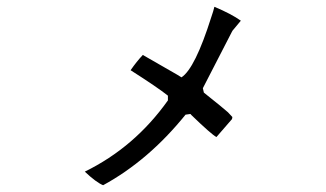

<svg xmlns="http://www.w3.org/2000/svg" viewBox="-20 -601 960 566"><path d="M690 -540 665 -510Q665 -509 664 -508L578 -341L581 -328Q640 -281 652 -270Q659 -263 665 -256L664 -250L618 -197Q603 -205 544 -262Q543 -264 541 -265L527 -263Q418 -128 284 -55Q264 -63 230 -95Q377 -167 475 -305V-319Q445 -343 365 -394Q383 -420 401 -439L502 -381Q509 -377 515 -373Q555 -399 603 -551Q609 -568 612 -581Q662 -560 690 -540Z"/></svg>

Font: cwTeXYen
Style: Medium
Weight: 500
Version: Version 1.17